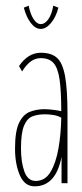

<svg xmlns="http://www.w3.org/2000/svg" viewBox="-20 -646 290 677"><path d="M102 11Q67 11 50 -28Q33 -67 33 -122Q33 -184 47.5 -213.5Q62 -243 86 -252Q110 -261 136 -261Q148 -261 165.5 -259Q183 -257 196 -254Q196 -325 190 -366Q184 -407 168.5 -424Q153 -441 124 -441Q104 -441 88 -429Q72 -417 58 -394L47 -413Q79 -460 124 -460Q161 -460 181 -442Q201 -424 209.5 -377Q218 -330 218 -243V0H197V-93Q177 11 102 11ZM54 -123Q54 -74 66 -41Q78 -8 106 -8Q139 -8 158 -39.5Q177 -71 186 -122Q195 -173 196 -231Q184 -238 168 -240.5Q152 -243 139 -243Q114 -243 95 -236Q76 -229 65 -203.5Q54 -178 54 -123ZM168 -626 186 -619Q177 -585 159.5 -564.5Q142 -544 124 -544Q105 -544 89 -564.5Q73 -585 64 -619L81 -626Q87 -596 98.5 -578.5Q110 -561 124 -561Q138 -561 150 -577.5Q162 -594 168 -626Z"/></svg>

Font: Inconsolata UltraCondensed ExtraLight
Style: Regular
Weight: 200
Width: 1
Monospace: yes
Designer: Raph Levien, Cyreal, Brenton Simpson
Foundry: Raph Levien, Cyreal, Google
Version: Version 3.100; ttfautohint (v1.8.4.7-5d5b)